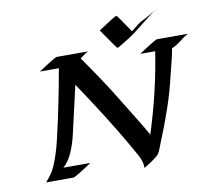

<svg xmlns="http://www.w3.org/2000/svg" viewBox="-93 -984 1235 1108"><g transform="rotate(-10 525.0 -429.5)"><path d="M755.9 -636.2Q855.5 -702.6 866.2 -702.6H1050.3Q1031.2 -696.8 1008.3 -677.7Q965.3 -643.6 942.4 -636.7Q935.5 -597.2 925.3 -558.6Q915 -520 898.4 -451.2Q865.7 -312 778.8 -101.1Q773.4 -88.4 768.6 -75Q763.7 -61.5 757.6 -52.2Q751.5 -43 739.7 -33.4Q728 -23.9 714.1 -14.4Q700.2 -4.9 686.8 3.4Q673.3 11.7 665.5 16.6V8.3Q665.5 -23.4 641.6 -65.4Q634.8 -77.1 599.6 -139.2Q509.3 -296.9 356 -525.9L307.6 -314.9Q300.3 -284.2 292.7 -249.8Q285.2 -215.3 273.4 -181.6Q247.1 -104 205.1 -66.4H362.8Q263.2 0 252.4 0H91.8Q131.3 -43 149.4 -85.4Q176.3 -147.5 196.8 -234.4Q244.6 -440.9 278.8 -636.2H168Q267.6 -702.6 278.3 -702.6H462.4Q446.3 -696.3 412.6 -669.9Q518.6 -519.5 581.3 -416.3Q644 -313 674.1 -265.4Q704.1 -217.8 731.9 -167.5Q806.6 -398.9 843.3 -636.2ZM657.7 -876.5Q662.6 -876.5 731.4 -772.9L780.8 -811.5Q787.6 -816.9 795.9 -820.8Q804.2 -824.7 817.9 -831.5Q862.3 -855 887.7 -874.5L738.8 -758.3Q720.2 -745.1 708.3 -737.5Q696.3 -730 684.1 -722.2Q671.9 -714.4 661.1 -708Q636.2 -693.4 633.5 -693.4Q630.9 -693.4 627.4 -698.2Q624 -703.1 614 -716.6Q604 -730 585.9 -756.6Q567.9 -783.2 549.3 -809.6Q649.4 -876.5 657.7 -876.5Z"/></g></svg>

Font: Fondamento
Style: Italic
Weight: 400
Italic angle: -12°
Version: Version 1.000